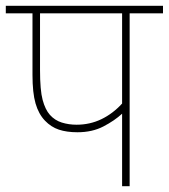

<svg xmlns="http://www.w3.org/2000/svg" viewBox="-20 -642 582 662"><path d="M427 -596V0H401V-250Q375 -226 336.5 -206Q298 -186 247 -186Q210 -186 183 -195Q156 -204 135 -226Q113 -249 102.5 -285.5Q92 -322 92 -384V-596H0V-622H542V-596ZM401 -596H118V-401Q118 -331 127 -297.5Q136 -264 152 -246Q169 -227 193 -219.5Q217 -212 244 -212Q290 -212 329.5 -231Q369 -250 401 -285Z"/></svg>

Font: Noto Sans Devanagari Thin
Style: Regular
Weight: 100
Designer: Jelle Bosma - Monotype Design Team
Foundry: Monotype Imaging Inc.
Version: Version 2.004; ttfautohint (v1.8.4.7-5d5b)